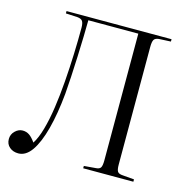

<svg xmlns="http://www.w3.org/2000/svg" viewBox="-108 -834 929 950"><g transform="rotate(15 356.0 -359.0)"><path d="M68 12Q41 12 23 -3.5Q5 -19 5 -45Q5 -69 22.5 -86Q40 -103 61 -103Q80 -103 95 -93Q110 -83 127 -59Q146 -88 160.5 -139Q175 -190 184.5 -255Q194 -320 199.5 -392Q205 -464 207.5 -535Q210 -606 210 -669Q210 -692 203.5 -702.5Q197 -713 177 -715L117 -718V-730H655V-718L594 -715Q575 -713 569 -702.5Q563 -692 563 -665V-63Q563 -37 569.5 -27.5Q576 -18 596 -17L655 -12V0H398V-12L458 -17Q477 -18 483 -28Q489 -38 489 -65V-714H233Q233 -679 231.5 -629.5Q230 -580 228 -526Q226 -472 223 -421.5Q220 -371 217 -333Q207 -228 186.5 -150.5Q166 -73 136.5 -30.5Q107 12 68 12Z"/></g></svg>

Font: Literata 72pt Light
Style: Regular
Weight: 300
Designer: Latin by Veronika Burian and Jose Scaglione. Greek by Irene Vlachou. Cyrillic by Vera Evstafieva.
Foundry: TypeTogether
Version: Version 3.002